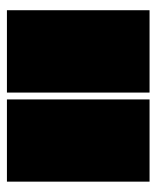

<svg xmlns="http://www.w3.org/2000/svg" viewBox="32 -772 456 560"><g transform="rotate(90 260.0 -492.0)"><path d="M270 -284.2V-700.2H509.8V-284.2ZM9.8 -284.2V-700.2H250V-284.2Z"/></g></svg>

Font: Nastup Basic
Style: Regular
Weight: 400
Designer: Maksym Kobuzan
Foundry: Zakznak
Version: Version 1.020;FEAKit 1.0